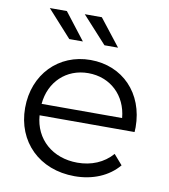

<svg xmlns="http://www.w3.org/2000/svg" viewBox="-82 -801 769 876"><g transform="rotate(10 302.0 -363.0)"><path d="M253 -607 157 -731H78L190 -607ZM416 -607 319 -731H240L353 -607ZM558 -263C558 -421 451 -530 303 -530C155 -530 46 -419 46 -263C46 -107 158 5 322 5C405 5 478 -25 525 -81L485 -127C445 -81 388 -58 324 -58C209 -58 125 -131 117 -241H557C557 -249 558 -257 558 -263ZM303 -469C406 -469 481 -397 490 -294H117C126 -397 201 -469 303 -469Z"/></g></svg>

Font: Talent
Style: Regular
Weight: 400
Designer: Mike Powis
Version: Version 1.001;hotconv 1.0.109;makeotfexe 2.5.65596